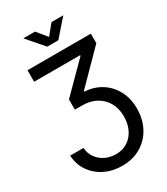

<svg xmlns="http://www.w3.org/2000/svg" viewBox="-272 -1058 1208 1389"><g transform="rotate(-30 332.0 -363.5)"><path d="M32.7 -38.1H144Q147 8.8 172.4 44.2Q197.8 79.6 238 99.4Q278.3 119.1 326.7 119.1Q383.8 119.1 425.3 91.6Q466.8 64 489.3 16.6Q511.7 -30.8 511.7 -90.3Q511.7 -157.2 483.4 -206.3Q455.1 -255.4 405.5 -282.2Q356 -309.1 291.5 -309.1H228.5V-394.5L458.5 -625.5V-631.3H74.2V-727.5H603.5V-647.9L353.5 -394.5V-387.7Q432.6 -383.3 493.2 -344.5Q553.7 -305.7 587.9 -240.7Q622.1 -175.8 622.1 -91.8Q622.1 -24.9 600.6 31.2Q579.1 87.4 539.8 128.4Q500.5 169.4 446.3 192.1Q392.1 214.8 325.7 214.8Q245.1 214.8 180.2 182.9Q115.2 150.9 75.9 93.8Q36.6 36.6 32.7 -38.1ZM261.2 -942.4 330.1 -857.9 398.9 -942.4H495.6V-940.4L376 -803.7H283.7L165 -940.4V-942.4Z"/></g></svg>

Font: Inter 24pt Medium
Style: Regular
Weight: 500
Designer: Rasmus Andersson
Foundry: rsms
Version: Version 4.001;git-66647c0bb